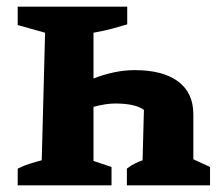

<svg xmlns="http://www.w3.org/2000/svg" viewBox="-20 -555 658 575"><path d="M33 0V-50Q51 -59 68.5 -64.5Q86 -70 105 -75L115 -457L33 -480V-535H361V-482Q340 -476 317 -469.5Q294 -463 260 -457V-320Q291 -332 322 -338.5Q353 -345 383 -345Q468 -345 513.5 -311Q559 -277 559 -213V-78L609 -55V0H360V-50Q371 -59 384.5 -65.5Q398 -72 407 -75L411 -226Q385 -245 325 -245Q297 -245 260 -235V-73L314 -55V0Z"/></svg>

Font: Piazzolla SC
Style: Bold
Weight: 700
Designer: Juan Pablo del Peral
Foundry: Huerta Tipografica
Version: Version 1.330